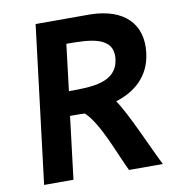

<svg xmlns="http://www.w3.org/2000/svg" viewBox="-80 -774 767 844"><g transform="rotate(-10 304.0 -351.5)"><path d="M592 -493C608 -620 531 -700 380 -703H135L49 0H180L214 -279H243C255 -279 268 -279 280 -278C341 -221 390 -77 428 0H579C542 -72 470 -242 425 -307C506 -332 579 -387 592 -493ZM228 -387 253 -594C359 -594 466 -591 454 -490C441 -388 331 -387 228 -387Z"/></g></svg>

Font: Bluebird
Style: Obl
Weight: 400
Designer: Jasper
Foundry: Cannot Into Space Fonts
Version: Version 0.98